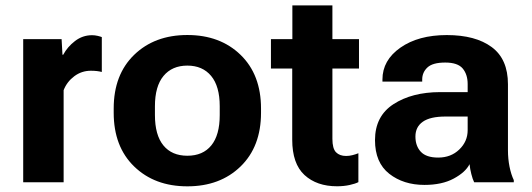

<svg xmlns="http://www.w3.org/2000/svg" viewBox="-20 -656 1915 691"><path d="M63.5 0V-515.1H201.7L204.8 -459H207.5Q222.7 -487.5 250 -508.4Q277.3 -529.3 311.3 -529.3Q321.3 -529.3 331.7 -526.9Q342 -524.4 346.4 -522.5V-397Q337.9 -399.2 328.2 -400.3Q318.6 -401.4 307.1 -401.4Q273.7 -401.4 247.3 -381.6Q220.9 -361.8 209 -331.5V0Z M389.2 -250V-265.6Q389.2 -387.2 462.8 -458.6Q536.4 -530 654.3 -530Q772.2 -530 845.8 -458.6Q919.4 -387.2 919.4 -265.6V-250Q919.4 -128.4 845.8 -56.9Q772.2 14.6 654.3 14.6Q536.4 14.6 462.8 -56.9Q389.2 -128.4 389.2 -250ZM537.6 -273.7V-241.9Q537.6 -169.9 568 -132.7Q598.4 -95.5 654.3 -95.5Q710.2 -95.5 740.5 -132.7Q770.8 -169.9 770.8 -241.9V-273.7Q770.8 -345.5 739.9 -382.7Q709 -419.9 654.3 -419.9Q599.4 -419.9 568.5 -382.7Q537.6 -345.5 537.6 -273.7Z M955.1 -409.4V-515.1H1272V-409.4ZM1031.7 -153.3V-460.2L1032.2 -474.4V-636.5H1176.3V-156.2Q1176.3 -121.3 1189.3 -108Q1202.4 -94.7 1225.6 -94.7Q1236.8 -94.7 1248 -97.5Q1259.3 -100.3 1269.8 -104.5V-0.5Q1258.5 5.4 1237.8 9.9Q1217 14.4 1192.9 14.4Q1120.1 14.4 1075.9 -26.1Q1031.7 -66.7 1031.7 -153.3Z M1329.6 -151.6Q1329.6 -238 1396.1 -281.1Q1462.6 -324.2 1563.5 -324.5H1663.1V-353.5Q1663.1 -387.9 1645.3 -409.4Q1627.4 -430.9 1582.3 -430.9Q1537.1 -430.9 1518.3 -413.2Q1499.5 -395.5 1499.5 -369.9V-362.3H1356.4V-369.9Q1356.4 -439.2 1421 -484.5Q1485.6 -529.8 1588.1 -529.8Q1691.2 -529.8 1749.6 -486.6Q1808.1 -443.4 1808.1 -352.8V-115.5Q1808.1 -84.2 1813.8 -55.9Q1819.6 -27.6 1829.1 -7.8V0H1686.5Q1680.9 -11.2 1676.3 -29.5Q1671.6 -47.9 1669.9 -65.2Q1655.3 -36.1 1612.9 -13.3Q1570.6 9.5 1507.6 9.5Q1432.1 9.5 1380.9 -30.6Q1329.6 -70.8 1329.6 -151.6ZM1475.1 -164.6Q1475.1 -130.6 1494.6 -109.7Q1514.2 -88.9 1556.9 -88.9Q1602.8 -88.9 1632.9 -117.9Q1663.1 -147 1663.1 -187.5V-236.6H1583.5Q1528.3 -236.6 1501.7 -217.9Q1475.1 -199.2 1475.1 -164.6Z"/></svg>

Font: RobotoFlex
Style: Regular
Weight: 400
Designer: Berlow after Robertson
Foundry: Google
Version: Version 2.136